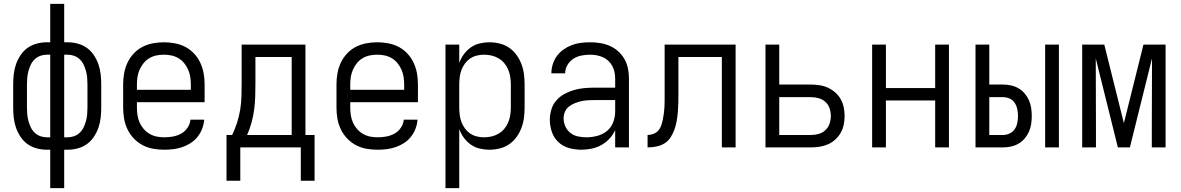

<svg xmlns="http://www.w3.org/2000/svg" viewBox="-20 -760 6090 990"><path d="M239 210V12H221Q195 12 169 5Q143 -2 122 -17Q101 -32 86 -54.5Q71 -77 62.5 -101.5Q54 -126 51 -152.5Q48 -179 48 -205V-325Q48 -351 51 -377.5Q54 -404 62.5 -428.5Q71 -453 86 -475.5Q101 -498 122 -513Q143 -528 169 -535Q195 -542 221 -542H239V-740H311V-542H329Q355 -542 381 -535Q407 -528 428 -513Q449 -498 464 -475.5Q479 -453 487.5 -428.5Q496 -404 499 -377.5Q502 -351 502 -325V-205Q502 -179 499 -152.5Q496 -126 487.5 -101.5Q479 -77 464 -54.5Q449 -32 428 -17Q407 -2 381 5Q355 12 329 12H311V210ZM239 -52V-478H221Q204 -478 187.5 -472Q171 -466 158.5 -454Q146 -442 138.5 -426Q131 -410 126.5 -393.5Q122 -377 120.5 -359.5Q119 -342 119 -325V-205Q119 -188 120.5 -170.5Q122 -153 126.5 -136.5Q131 -120 138.5 -104Q146 -88 158.5 -76Q171 -64 187.5 -58Q204 -52 221 -52ZM311 -52H329Q346 -52 362.5 -58Q379 -64 391.5 -76Q404 -88 411.5 -104Q419 -120 423.5 -136.5Q428 -153 429.5 -170.5Q431 -188 431 -205V-325Q431 -342 429.5 -359.5Q428 -377 423.5 -393.5Q419 -410 411.5 -426Q404 -442 391.5 -454Q379 -466 362.5 -472Q346 -478 329 -478H311Z M827 12Q798 12 769.5 7Q741 2 715.5 -11.5Q690 -25 670 -46Q650 -67 637.5 -93Q625 -119 620 -147.5Q615 -176 615 -205V-325Q615 -354 620 -382Q625 -410 637 -436Q649 -462 669 -483.5Q689 -505 714 -518Q739 -531 767.5 -536.5Q796 -542 825 -542Q854 -542 882.5 -536.5Q911 -531 936 -518Q961 -505 981 -483.5Q1001 -462 1013 -436Q1025 -410 1030 -382Q1035 -354 1035 -325V-233H686V-205Q686 -185 689 -165.5Q692 -146 700 -128Q708 -110 721 -95Q734 -80 751 -70Q768 -60 787.5 -56Q807 -52 827 -52Q849 -52 871.5 -56Q894 -60 914 -71Q934 -82 947 -101.5Q960 -121 962 -143H1033Q1031 -119 1022.5 -96.5Q1014 -74 999 -55Q984 -36 964 -23Q944 -10 921.5 -2Q899 6 875 9Q851 12 827 12ZM686 -297H964V-325Q964 -345 961 -364Q958 -383 950 -401Q942 -419 929.5 -434.5Q917 -450 900 -460Q883 -470 864 -474Q845 -478 825 -478Q805 -478 786 -474Q767 -470 750 -460Q733 -450 720.5 -434.5Q708 -419 700 -401Q692 -383 689 -364Q686 -345 686 -325Z M1148 172V-64H1177Q1192 -95 1202.5 -128Q1213 -161 1218.5 -194.5Q1224 -228 1225 -262.5Q1226 -297 1226 -331V-530H1555V-64H1602V172H1531V0H1219V172ZM1254 -64H1484V-466H1297V-331Q1297 -297 1296 -263Q1295 -229 1290.5 -195Q1286 -161 1277 -128Q1268 -95 1254 -64Z M1927 12Q1898 12 1869.5 7Q1841 2 1815.5 -11.5Q1790 -25 1770 -46Q1750 -67 1737.5 -93Q1725 -119 1720 -147.5Q1715 -176 1715 -205V-325Q1715 -354 1720 -382Q1725 -410 1737 -436Q1749 -462 1769 -483.5Q1789 -505 1814 -518Q1839 -531 1867.5 -536.5Q1896 -542 1925 -542Q1954 -542 1982.5 -536.5Q2011 -531 2036 -518Q2061 -505 2081 -483.5Q2101 -462 2113 -436Q2125 -410 2130 -382Q2135 -354 2135 -325V-233H1786V-205Q1786 -185 1789 -165.5Q1792 -146 1800 -128Q1808 -110 1821 -95Q1834 -80 1851 -70Q1868 -60 1887.5 -56Q1907 -52 1927 -52Q1949 -52 1971.5 -56Q1994 -60 2014 -71Q2034 -82 2047 -101.5Q2060 -121 2062 -143H2133Q2131 -119 2122.5 -96.5Q2114 -74 2099 -55Q2084 -36 2064 -23Q2044 -10 2021.5 -2Q1999 6 1975 9Q1951 12 1927 12ZM1786 -297H2064V-325Q2064 -345 2061 -364Q2058 -383 2050 -401Q2042 -419 2029.5 -434.5Q2017 -450 2000 -460Q1983 -470 1964 -474Q1945 -478 1925 -478Q1905 -478 1886 -474Q1867 -470 1850 -460Q1833 -450 1820.5 -434.5Q1808 -419 1800 -401Q1792 -383 1789 -364Q1786 -345 1786 -325Z M2277 210V-530H2348V-436Q2357 -460 2372 -480.5Q2387 -501 2407.5 -515.5Q2428 -530 2453 -536Q2478 -542 2503 -542Q2530 -542 2556.5 -535.5Q2583 -529 2605 -514Q2627 -499 2643 -477Q2659 -455 2668.5 -430Q2678 -405 2681.5 -378.5Q2685 -352 2685 -325V-205Q2685 -178 2681.5 -151.5Q2678 -125 2668.5 -100Q2659 -75 2643 -53Q2627 -31 2605 -16Q2583 -1 2556.5 5.5Q2530 12 2503 12Q2478 12 2453 6Q2428 0 2407.5 -14.5Q2387 -29 2372 -49.5Q2357 -70 2348 -94V210ZM2476 -52Q2496 -52 2515 -56.5Q2534 -61 2551 -71Q2568 -81 2580.5 -96Q2593 -111 2600.5 -129Q2608 -147 2611 -166.5Q2614 -186 2614 -205V-325Q2614 -344 2611 -363.5Q2608 -383 2600.5 -401Q2593 -419 2580.5 -434Q2568 -449 2551 -459Q2534 -469 2515 -473.5Q2496 -478 2476 -478Q2457 -478 2438.5 -473.5Q2420 -469 2404.5 -458.5Q2389 -448 2377.5 -432.5Q2366 -417 2359.5 -399.5Q2353 -382 2350.5 -363Q2348 -344 2348 -325V-205Q2348 -186 2350.5 -167Q2353 -148 2359.5 -130.5Q2366 -113 2377.5 -97.5Q2389 -82 2404.5 -71.5Q2420 -61 2438.5 -56.5Q2457 -52 2476 -52Z M2978 12Q2946 12 2914.5 3.5Q2883 -5 2859.5 -27Q2836 -49 2825.5 -80Q2815 -111 2815 -143Q2815 -169 2823 -195.5Q2831 -222 2848.5 -242Q2866 -262 2889.5 -275Q2913 -288 2939 -295.5Q2965 -303 2991.5 -305.5Q3018 -308 3045 -308H3152V-355Q3152 -372 3148.5 -388.5Q3145 -405 3137 -420Q3129 -435 3116.5 -446.5Q3104 -458 3088.5 -465Q3073 -472 3056 -475Q3039 -478 3022 -478Q3000 -478 2977.5 -473.5Q2955 -469 2936.5 -457Q2918 -445 2906 -425Q2894 -405 2894 -382H2823Q2823 -406 2830.5 -429.5Q2838 -453 2852 -472Q2866 -491 2886 -505Q2906 -519 2928.5 -527.5Q2951 -536 2974.5 -539Q2998 -542 3022 -542Q3048 -542 3074 -538Q3100 -534 3124 -523.5Q3148 -513 3167.5 -495.5Q3187 -478 3200 -455Q3213 -432 3218 -406.5Q3223 -381 3223 -355V0H3152V-89Q3141 -65 3122.5 -45Q3104 -25 3080.5 -12Q3057 1 3030.5 6.5Q3004 12 2978 12ZM3004 -52Q3032 -52 3060 -59.5Q3088 -67 3109.5 -84.5Q3131 -102 3141.5 -129Q3152 -156 3152 -184V-244H3045Q3028 -244 3010.5 -243Q2993 -242 2976 -238Q2959 -234 2943 -227.5Q2927 -221 2913.5 -210.5Q2900 -200 2893 -183.5Q2886 -167 2886 -150Q2886 -128 2895.5 -107.5Q2905 -87 2922 -74Q2939 -61 2960.5 -56.5Q2982 -52 3004 -52Z M3702 0V-466H3478V-270Q3478 -248 3477.5 -225.5Q3477 -203 3475 -180.5Q3473 -158 3469 -135.5Q3465 -113 3457.5 -92Q3450 -71 3437.5 -51.5Q3425 -32 3406 -20.5Q3387 -9 3364.5 -4.5Q3342 0 3319 0V-64Q3335 -64 3350 -70Q3365 -76 3375 -87.5Q3385 -99 3390 -114.5Q3395 -130 3398 -145Q3401 -160 3403 -175.5Q3405 -191 3406 -207Q3407 -223 3407 -238.5Q3407 -254 3407 -270V-530H3773V0Z M3927 0V-530H3998V-324H4162Q4184 -324 4206.5 -320.5Q4229 -317 4249.5 -307.5Q4270 -298 4287 -283Q4304 -268 4315 -248.5Q4326 -229 4330.5 -206.5Q4335 -184 4335 -162Q4335 -139 4330.5 -117Q4326 -95 4315 -75.5Q4304 -56 4287 -40.5Q4270 -25 4249.5 -16Q4229 -7 4206.5 -3.5Q4184 0 4162 0ZM3998 -64H4162Q4182 -64 4201.5 -69.5Q4221 -75 4236 -89Q4251 -103 4257.5 -122.5Q4264 -142 4264 -162Q4264 -182 4257.5 -201.5Q4251 -221 4236 -234.5Q4221 -248 4201.5 -253.5Q4182 -259 4162 -259H3998Z M4477 0V-530H4548V-306H4802V-530H4873V0H4802V-242H4548V0Z M5369 0V-530H5440V0ZM5010 0V-530H5081V-324H5153Q5173 -324 5193.5 -319.5Q5214 -315 5232 -304.5Q5250 -294 5263.5 -278Q5277 -262 5285.5 -243Q5294 -224 5297 -203Q5300 -182 5300 -162Q5300 -141 5297 -120.5Q5294 -100 5285.5 -81Q5277 -62 5263.5 -46Q5250 -30 5232 -19.5Q5214 -9 5193.5 -4.5Q5173 0 5153 0ZM5081 -64H5153Q5170 -64 5186.5 -72Q5203 -80 5212.5 -94.5Q5222 -109 5225.5 -126.5Q5229 -144 5229 -162Q5229 -179 5225.5 -196.5Q5222 -214 5212.5 -229Q5203 -244 5186.5 -251.5Q5170 -259 5153 -259H5081Z M5560 0V-530H5674L5775 -125L5876 -530H5990V0H5919V-106Q5919 -185 5919.5 -264.5Q5920 -344 5920 -424V-459L5806 0H5744L5630 -459Q5630 -371 5630.5 -282.5Q5631 -194 5631 -106V0Z"/></svg>

Font: Lode
Style: Regular
Weight: 400
Monospace: yes
Designer: Belleve Invis
Foundry: Belleve Invis
Version: Version 29.2.0; ttfautohint (v1.8.3)